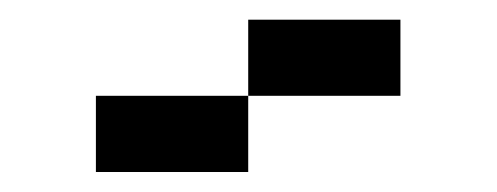

<svg xmlns="http://www.w3.org/2000/svg" viewBox="-20 -943 502 194"><path d="M76.9 -769.2V-846.2H230.8V-769.2ZM230.8 -846.2V-923.1H384.6V-846.2Z"/></svg>

Font: Mintsoda - Lime Green 13x16
Style: Regular
Weight: 400
Designer: Mintsoda-15
Version: Version 1.0